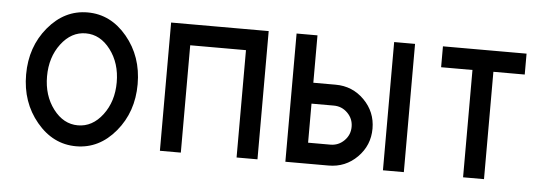

<svg xmlns="http://www.w3.org/2000/svg" viewBox="-39 -560 1908 670"><g transform="rotate(5 915.5 -224.5)"><path d="M244.1 9.8Q163.1 9.8 106 -58.8Q48.8 -127.4 48.8 -224.6Q48.8 -321.8 106 -390.4Q163.1 -459 244.1 -459Q325.2 -459 382.3 -390.4Q439.5 -321.8 439.5 -224.6Q439.5 -127.4 382.3 -58.8Q325.2 9.8 244.1 9.8ZM244.1 -63.5Q294.9 -63.5 330.6 -110.6Q366.2 -157.7 366.2 -224.6Q366.2 -291.5 330.6 -338.6Q294.9 -385.7 244.1 -385.7Q193.4 -385.7 157.7 -338.6Q122.1 -291.5 122.1 -224.6Q122.1 -157.7 157.7 -110.6Q193.4 -63.5 244.1 -63.5Z M878.9 0H805.7V-376H610.4V0H537.1V-449.2H878.9Z M1127.9 -73.2Q1156.2 -73.2 1176.3 -93.3Q1196.3 -113.3 1196.3 -141.6Q1196.3 -169.9 1176.3 -189.9Q1156.2 -210 1127.9 -210H1049.8V-73.2ZM1127.9 0H976.6V-449.2H1049.8V-283.2H1127.9Q1187 -283.2 1228.3 -241.7Q1269.5 -200.2 1269.5 -141.6Q1269.5 -83 1228.3 -41.5Q1187 0 1127.9 0ZM1391.6 0H1318.4V-449.2H1391.6Z M1672.4 0H1599.1V-376H1489.3V-449.2H1782.2V-376H1672.4Z"/></g></svg>

Font: Catrinity
Style: Regular
Weight: 400
Designer: Alexander Lange
Foundry: High-Logic / Made with FontCreator
Version: Version 2.090;May 20, 2024;FontCreator 15.0.0.2974 64-bit